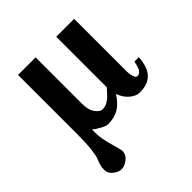

<svg xmlns="http://www.w3.org/2000/svg" viewBox="-193 -620 974 974"><g transform="rotate(-45 293.5 -133.0)"><path d="M586.9 -118.2Q582.5 -52.2 553 -20Q523.4 12.2 464.8 12.2Q438 12.2 412.1 -9.5Q386.2 -31.2 373 -67.9Q343.3 -23.4 312.3 -5.6Q281.2 12.2 235.8 12.2Q222.7 12.2 197.8 -1.5Q172.9 -15.1 159.2 -26.9V-4.9Q159.2 37.1 175.5 93.5Q191.9 149.9 191.9 160.2Q191.9 185.5 168.9 203.9Q146 222.2 123 222.2Q102.1 222.2 80.1 204.3Q58.1 186.5 58.1 162.1Q58.1 142.6 63 126.5Q67.9 110.4 74 96.9Q80.1 83.5 85 41.5Q89.8 -0.5 89.8 -65.9V-487.8H215.8V-163.1Q215.8 -124 224.1 -103Q231.4 -85.9 244.4 -73.5Q257.3 -61 271 -61Q288.1 -61 304 -69.6Q319.8 -78.1 330.8 -89.1Q341.8 -100.1 363.8 -125V-487.8H492.2V-107.9Q492.2 -89.4 498 -72.3Q503.9 -55.2 514.2 -55.2Q529.3 -55.2 538.8 -68.8Q548.3 -82.5 555.2 -118.2Z"/></g></svg>

Font: Veleka
Style: Bold
Weight: 700
Designer: Stefan Peev, Context Ltd, 2016; SIL International, 1997-2014.
Foundry: Stefan Peev, Context Ltd, 2016
Version: Version 1.000